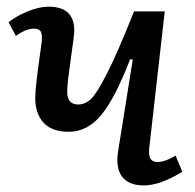

<svg xmlns="http://www.w3.org/2000/svg" viewBox="-20 -543 586 577"><path d="M5.9 -476.1Q26.4 -493.2 61.5 -508.1Q96.7 -522.9 126 -522.9Q167.5 -522.9 186 -502.9Q204.6 -482.9 203.1 -446.8Q202.6 -434.1 192.6 -365Q182.6 -295.9 182.1 -272.9Q179.7 -229 214.8 -229Q236.3 -229 254.2 -246.3Q272 -263.7 303 -325Q334 -386.2 382.8 -508.8H475.1L428.2 -95.2Q426.8 -74.7 432.6 -65.4Q438.5 -56.2 454.1 -56.2Q475.1 -56.2 507.8 -75.2L527.8 -26.9Q461.4 14.2 412.1 14.2Q365.7 14.2 345.9 -13.4Q326.2 -41 335.9 -94.2L378.9 -363.8L371.1 -365.2Q326.7 -249.5 284.9 -198.2Q243.2 -147 187 -147Q135.7 -147 110.8 -174.3Q85.9 -201.7 85.9 -248Q85.9 -258.3 86.9 -271.2Q87.9 -284.2 90.1 -302.7Q92.3 -321.3 94 -334Q95.7 -346.7 99.4 -373.8Q103 -400.9 105 -414.1Q107.9 -437 103 -447Q98.1 -457 82 -457Q58.1 -457 27.8 -435.1Z"/></svg>

Font: Literata Book Medium
Style: Italic
Weight: 500
Italic angle: -3°
Designer: Latin by Veronika Burian and Jose Scaglione. Greek by Irene Vlachou. Cyrillic by Vera Evstafieva
Foundry: TypeTogether
Version: Version 1.003;PS 001.003;hotconv 1.0.88;makeotf.lib2.5.64775